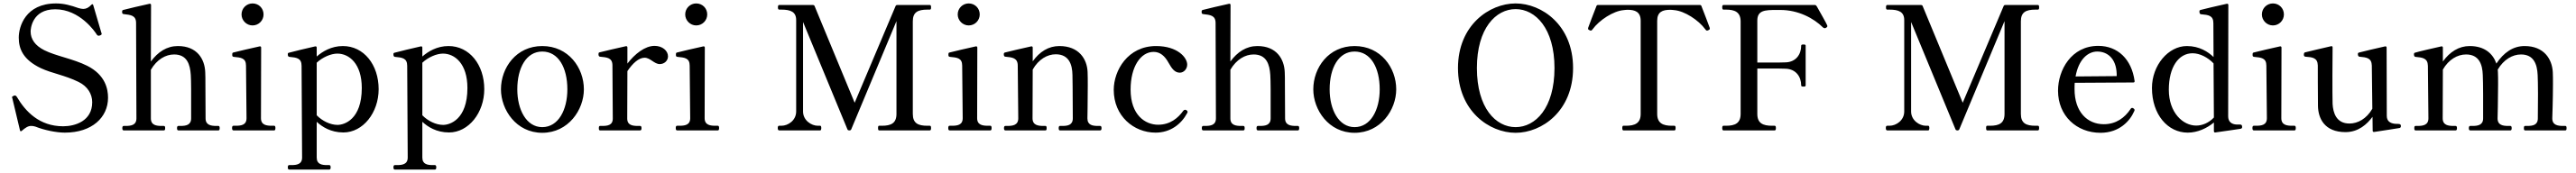

<svg xmlns="http://www.w3.org/2000/svg" viewBox="-20 -759 14972 1007"><path d="M357 13C515 13 608 -76 608 -190C608 -239 594 -322 487 -376C405 -417 304 -433 237 -467C184 -494 158 -531 158 -576C158 -587 164 -705 301 -705C444 -705 533 -574 543 -557C547 -552 550 -551 553 -551C556 -551 559 -552 562 -553C565 -554 568 -556 569 -557C572 -560 571 -564 570 -567L569 -569L522 -729C520 -736 516 -736 511 -731C495 -714 480 -707 464 -707C456 -707 447 -709 436 -712C391 -728 351 -739 306 -739C127 -739 89 -603 89 -540C89 -474 115 -411 218 -362C282 -332 355 -322 437 -282C490 -256 516 -211 516 -164C516 -54 416 -24 347 -24C209 -24 128 -110 78 -195C74 -201 70 -203 67 -203C65 -203 63 -203 61 -202C53 -198 50 -197 50 -193C50 -191 51 -190 52 -186L96 -1C97 5 101 7 106 3C128 -16 143 -26 161 -26C169 -26 177 -25 186 -22C236 -2 306 13 357 13Z M1238 -26C1208 -26 1175 -30 1175 -70C1175 -70 1174 -183 1174 -268C1174 -296 1174 -321 1173 -339C1170 -415 1126 -491 1014 -491C950 -491 898 -457 857 -401L858 -730C858 -735 855 -738 849 -737C817 -730 708 -705 696 -701C691 -699 690 -697 690 -692V-686C690 -682 693 -677 699 -677C740 -672 771 -670 771 -625L773 -70C773 -30 741 -26 710 -26H699C693 -26 691 -21 691 -13C691 -5 693 0 699 0H932C939 0 940 -5 940 -13C940 -21 939 -26 932 -26H920C889 -26 857 -30 857 -70V-353C892 -413 943 -442 992 -442C1068 -442 1085 -383 1089 -323C1090 -306 1091 -275 1091 -240V-70C1091 -30 1059 -26 1029 -26H1017C1011 -26 1009 -21 1009 -13C1009 -5 1011 0 1017 0H1250C1255 0 1257 -5 1257 -13C1257 -21 1255 -26 1250 -26Z M1448 -611C1484 -611 1512 -640 1512 -675C1512 -711 1484 -739 1448 -739C1413 -739 1384 -711 1384 -675C1384 -640 1413 -611 1448 -611ZM1574 0C1579 0 1581 -5 1581 -14C1581 -22 1579 -27 1574 -27H1561C1531 -27 1497 -30 1497 -71L1498 -482C1498 -487 1495 -490 1489 -489C1457 -482 1348 -457 1335 -453C1330 -451 1330 -448 1330 -441C1330 -434 1330 -429 1339 -428C1380 -424 1410 -422 1410 -377L1413 -71C1413 -30 1380 -27 1349 -27H1337C1331 -27 1329 -22 1329 -14C1329 -5 1331 0 1337 0Z M1973 -491C1906 -491 1854 -459 1821 -430V-482C1821 -487 1818 -490 1812 -489C1780 -482 1671 -456 1659 -452C1654 -451 1653 -448 1653 -444C1653 -438 1653 -429 1662 -428C1704 -424 1733 -421 1733 -376L1736 158C1736 198 1704 202 1673 202H1661C1655 202 1653 207 1653 215C1653 223 1655 228 1661 228H1894C1900 228 1902 223 1902 215C1902 207 1900 202 1894 202H1883C1852 202 1821 198 1821 158V-50C1852 -21 1903 12 1976 12C2090 12 2181 -103 2181 -240C2181 -382 2095 -491 1973 -491ZM1942 -32C1900 -32 1853 -55 1821 -88V-394C1855 -426 1904 -447 1941 -447C2009 -447 2083 -389 2083 -247C2083 -63 1981 -32 1942 -32Z M2587 -491C2520 -491 2468 -459 2435 -430V-482C2435 -487 2432 -490 2426 -489C2394 -482 2285 -456 2273 -452C2268 -451 2267 -448 2267 -444C2267 -438 2267 -429 2276 -428C2318 -424 2347 -421 2347 -376L2350 158C2350 198 2318 202 2287 202H2275C2269 202 2267 207 2267 215C2267 223 2269 228 2275 228H2508C2514 228 2516 223 2516 215C2516 207 2514 202 2508 202H2497C2466 202 2435 198 2435 158V-50C2466 -21 2517 12 2590 12C2704 12 2795 -103 2795 -240C2795 -382 2709 -491 2587 -491ZM2556 -32C2514 -32 2467 -55 2435 -88V-394C2469 -426 2518 -447 2555 -447C2623 -447 2697 -389 2697 -247C2697 -63 2595 -32 2556 -32Z M3132 14C3284 14 3374 -120 3374 -239C3374 -365 3284 -491 3132 -491C2981 -491 2892 -365 2892 -239C2892 -120 2981 14 3132 14ZM3132 -19C3040 -19 2987 -120 2987 -239C2987 -365 3040 -459 3132 -459C3226 -459 3278 -365 3278 -239C3278 -120 3226 -19 3132 -19Z M3785 -492C3729 -492 3670 -445 3627 -389V-483C3627 -488 3624 -491 3618 -490C3586 -483 3477 -458 3464 -454C3460 -452 3459 -450 3459 -445C3459 -439 3459 -430 3468 -429C3509 -425 3540 -423 3540 -378L3542 -69C3542 -29 3510 -26 3480 -26H3468C3462 -26 3461 -21 3461 -13C3461 -5 3462 0 3468 0H3701C3707 0 3709 -5 3709 -13C3709 -21 3707 -26 3701 -26H3689C3659 -26 3626 -29 3626 -69L3627 -345C3658 -391 3693 -423 3727 -423C3760 -423 3783 -386 3815 -386C3842 -386 3863 -406 3863 -431C3863 -464 3830 -492 3785 -492Z M4027 -611C4063 -611 4091 -640 4091 -675C4091 -711 4063 -739 4027 -739C3992 -739 3963 -711 3963 -675C3963 -640 3992 -611 4027 -611ZM4153 0C4158 0 4160 -5 4160 -14C4160 -22 4158 -27 4153 -27H4140C4110 -27 4076 -30 4076 -71L4077 -482C4077 -487 4074 -490 4068 -489C4036 -482 3927 -457 3914 -453C3909 -451 3909 -448 3909 -441C3909 -434 3909 -429 3918 -428C3959 -424 3989 -422 3989 -377L3992 -71C3992 -30 3959 -27 3928 -27H3916C3910 -27 3908 -22 3908 -14C3908 -5 3910 0 3916 0Z M4748 0C4752 0 4754 -6 4754 -14C4754 -22 4752 -27 4748 -27H4734C4697 -27 4648 -58 4648 -110V-631L4906 -6C4908 -1 4912 0 4916 0H4918C4922 0 4926 -1 4928 -6L5191 -636V-96C5191 -42 5160 -27 5106 -27H5090C5085 -27 5084 -22 5084 -14C5084 -6 5085 0 5090 0H5385C5391 0 5392 -6 5392 -14C5392 -22 5391 -27 5385 -27H5371C5317 -27 5286 -41 5286 -96V-635C5286 -688 5315 -703 5371 -703H5385C5391 -703 5392 -708 5392 -716C5392 -725 5391 -730 5385 -730H5196C5192 -730 5188 -729 5186 -724L4948 -161L4715 -724C4713 -729 4709 -730 4705 -730H4509C4504 -730 4502 -725 4502 -716C4502 -708 4504 -703 4509 -703H4522C4576 -703 4608 -690 4608 -642V-110C4608 -59 4562 -27 4522 -27H4509C4503 -27 4501 -22 4501 -14C4501 -6 4503 0 4509 0Z M5611 -611C5647 -611 5675 -640 5675 -675C5675 -711 5647 -739 5611 -739C5576 -739 5547 -711 5547 -675C5547 -640 5576 -611 5611 -611ZM5737 0C5742 0 5744 -5 5744 -14C5744 -22 5742 -27 5737 -27H5724C5694 -27 5660 -30 5660 -71L5661 -482C5661 -487 5658 -490 5652 -489C5620 -482 5511 -457 5498 -453C5493 -451 5493 -448 5493 -441C5493 -434 5493 -429 5502 -428C5543 -424 5573 -422 5573 -377L5576 -71C5576 -30 5543 -27 5512 -27H5500C5494 -27 5492 -22 5492 -14C5492 -5 5494 0 5500 0Z M6363 -26C6332 -26 6301 -30 6301 -70C6301 -70 6303 -176 6303 -261C6303 -292 6303 -320 6302 -340C6299 -415 6252 -491 6138 -491C6075 -491 6023 -458 5983 -402V-482C5983 -487 5980 -490 5974 -489C5942 -482 5833 -457 5820 -453C5816 -451 5815 -449 5815 -445C5815 -438 5815 -430 5824 -429C5865 -425 5896 -422 5896 -377L5899 -70C5899 -30 5866 -26 5836 -26H5824C5818 -26 5816 -21 5816 -13C5816 -5 5818 0 5824 0H6057C6063 0 6064 -5 6064 -13C6064 -21 6063 -26 6057 -26H6045C6015 -26 5982 -30 5982 -70L5983 -354C6017 -414 6068 -443 6117 -443C6194 -443 6213 -383 6214 -323C6214 -309 6215 -283 6215 -253C6215 -176 6216 -70 6216 -70C6216 -30 6185 -26 6155 -26H6141C6136 -26 6134 -21 6134 -13C6134 -5 6136 0 6141 0H6375C6381 0 6383 -5 6383 -13C6383 -21 6381 -26 6375 -26Z M6697 13C6784 13 6847 -37 6881 -101C6883 -104 6883 -105 6883 -108C6883 -112 6881 -115 6876 -118C6873 -120 6870 -120 6868 -120C6865 -120 6861 -118 6858 -114C6828 -72 6782 -33 6712 -33C6638 -33 6552 -88 6552 -238C6552 -370 6610 -457 6686 -457C6724 -457 6751 -433 6773 -393C6791 -361 6808 -336 6838 -336C6861 -336 6881 -357 6881 -383C6881 -424 6825 -491 6700 -491C6536 -491 6454 -349 6454 -236C6454 -83 6571 13 6697 13Z M7513 -26C7483 -26 7450 -30 7450 -70C7450 -70 7449 -183 7449 -268C7449 -296 7449 -321 7448 -339C7445 -415 7401 -491 7289 -491C7225 -491 7173 -457 7132 -401L7133 -730C7133 -735 7130 -738 7124 -737C7092 -730 6983 -705 6971 -701C6966 -699 6965 -697 6965 -692V-686C6965 -682 6968 -677 6974 -677C7015 -672 7046 -670 7046 -625L7048 -70C7048 -30 7016 -26 6985 -26H6974C6968 -26 6966 -21 6966 -13C6966 -5 6968 0 6974 0H7207C7214 0 7215 -5 7215 -13C7215 -21 7214 -26 7207 -26H7195C7164 -26 7132 -30 7132 -70V-353C7167 -413 7218 -442 7267 -442C7343 -442 7360 -383 7364 -323C7365 -306 7366 -275 7366 -240V-70C7366 -30 7334 -26 7304 -26H7292C7286 -26 7284 -21 7284 -13C7284 -5 7286 0 7292 0H7525C7530 0 7532 -5 7532 -13C7532 -21 7530 -26 7525 -26Z M7854 14C8006 14 8096 -120 8096 -239C8096 -365 8006 -491 7854 -491C7703 -491 7614 -365 7614 -239C7614 -120 7703 14 7854 14ZM7854 -19C7762 -19 7709 -120 7709 -239C7709 -365 7762 -459 7854 -459C7948 -459 8000 -365 8000 -239C8000 -120 7948 -19 7854 -19Z M8790 14C8942 14 9124 -112 9124 -363C9124 -613 8942 -739 8790 -739C8638 -739 8455 -613 8455 -363C8455 -112 8638 14 8790 14ZM8790 -19C8675 -19 8565 -130 8565 -363C8565 -594 8675 -706 8790 -706C8905 -706 9016 -594 9016 -363C9016 -130 8905 -19 8790 -19Z M9713 0C9719 0 9720 -6 9720 -14C9720 -22 9719 -27 9713 -27H9699C9649 -27 9613 -40 9613 -96V-638C9613 -690 9644 -702 9689 -702C9697 -702 9704 -701 9713 -700C9771 -695 9853 -643 9893 -588C9896 -583 9899 -581 9903 -581C9905 -581 9908 -582 9910 -583C9915 -585 9919 -588 9919 -592C9919 -593 9919 -594 9918 -598C9915 -606 9884 -690 9870 -724C9869 -728 9865 -730 9861 -730H9269C9265 -730 9261 -728 9260 -724C9246 -690 9215 -606 9212 -598C9211 -594 9211 -593 9211 -592C9211 -588 9215 -585 9220 -583C9222 -582 9225 -581 9227 -581C9231 -581 9234 -583 9237 -588C9277 -643 9359 -695 9417 -700C9426 -701 9433 -702 9441 -702C9483 -702 9517 -691 9517 -638V-96C9517 -42 9484 -27 9431 -27H9416C9412 -27 9410 -22 9410 -14C9410 -6 9412 0 9416 0Z M10601 -612C10597 -623 10563 -682 10543 -718C10538 -727 10534 -730 10530 -730H9998C9993 -730 9991 -725 9991 -717C9991 -708 9993 -703 9998 -703H10013C10062 -703 10098 -690 10098 -634V-96C10098 -42 10066 -27 10013 -27H9998C9993 -27 9991 -22 9991 -14C9991 -5 9993 0 9998 0H10296C10302 0 10303 -6 10303 -14C10303 -23 10301 -27 10296 -27H10281C10227 -27 10195 -42 10195 -96V-360H10282C10312 -360 10341 -360 10360 -359C10419 -357 10450 -313 10450 -262C10450 -256 10455 -255 10463 -255C10472 -255 10476 -256 10476 -262V-493C10476 -499 10472 -500 10463 -500C10455 -500 10450 -499 10450 -493C10450 -442 10419 -398 10360 -396C10341 -395 10312 -395 10282 -395H10195V-639C10195 -699 10239 -701 10306 -701H10329C10433 -701 10523 -653 10577 -599C10579 -597 10583 -595 10587 -595C10589 -595 10591 -595 10594 -597C10600 -601 10602 -602 10602 -607C10602 -608 10602 -610 10601 -612Z M11189 0C11193 0 11195 -6 11195 -14C11195 -22 11193 -27 11189 -27H11175C11138 -27 11089 -58 11089 -110V-631L11347 -6C11349 -1 11353 0 11357 0H11359C11363 0 11367 -1 11369 -6L11632 -636V-96C11632 -42 11601 -27 11547 -27H11531C11526 -27 11525 -22 11525 -14C11525 -6 11526 0 11531 0H11826C11832 0 11833 -6 11833 -14C11833 -22 11832 -27 11826 -27H11812C11758 -27 11727 -41 11727 -96V-635C11727 -688 11756 -703 11812 -703H11826C11832 -703 11833 -708 11833 -716C11833 -725 11832 -730 11826 -730H11637C11633 -730 11629 -729 11627 -724L11389 -161L11156 -724C11154 -729 11150 -730 11146 -730H10950C10945 -730 10943 -725 10943 -716C10943 -708 10945 -703 10950 -703H10963C11017 -703 11049 -690 11049 -642V-110C11049 -59 11003 -27 10963 -27H10950C10944 -27 10942 -22 10942 -14C10942 -6 10944 0 10950 0Z M12383 -127C12380 -129 12377 -131 12374 -131C12371 -131 12368 -130 12365 -125C12331 -74 12281 -36 12209 -36C12113 -36 12039 -108 12039 -240C12039 -253 12039 -265 12040 -277L12381 -279C12386 -279 12389 -282 12388 -288C12371 -414 12290 -492 12177 -492C12020 -492 11943 -351 11943 -231C11943 -85 12051 14 12190 14C12301 14 12362 -57 12385 -110C12387 -114 12388 -116 12388 -119C12388 -122 12386 -125 12383 -127ZM12171 -459C12228 -459 12281 -421 12284 -329V-316L12045 -314C12063 -415 12118 -459 12171 -459Z M13001 -34H12983C12950 -35 12932 -52 12932 -82L12933 -730C12933 -735 12930 -738 12924 -737C12882 -728 12780 -704 12771 -701C12766 -699 12765 -697 12765 -692C12765 -686 12766 -676 12775 -676C12816 -672 12846 -670 12846 -624L12847 -427C12816 -457 12765 -491 12692 -491C12584 -491 12489 -379 12489 -247C12489 -92 12581 13 12697 13C12755 13 12809 -13 12849 -46V4C12849 9 12852 13 12857 12C12897 6 12980 -5 13002 -9C13006 -10 13009 -10 13011 -13C13013 -15 13013 -17 13013 -20C13013 -25 13013 -34 13001 -34ZM12746 -28C12670 -28 12587 -102 12587 -237C12587 -367 12643 -449 12725 -449C12768 -449 12815 -424 12847 -390L12849 -75C12820 -44 12782 -28 12746 -28Z M13192 -611C13228 -611 13256 -640 13256 -675C13256 -711 13228 -739 13192 -739C13157 -739 13128 -711 13128 -675C13128 -640 13157 -611 13192 -611ZM13318 0C13323 0 13325 -5 13325 -14C13325 -22 13323 -27 13318 -27H13305C13275 -27 13241 -30 13241 -71L13242 -482C13242 -487 13239 -490 13233 -489C13201 -482 13092 -457 13079 -453C13074 -451 13074 -448 13074 -441C13074 -434 13074 -429 13083 -428C13124 -424 13154 -422 13154 -377L13157 -71C13157 -30 13124 -27 13093 -27H13081C13075 -27 13073 -22 13073 -14C13073 -5 13075 0 13081 0Z M13917 -38C13910 -38 13903 -38 13897 -39C13872 -43 13854 -55 13854 -85L13853 -482C13853 -487 13850 -490 13844 -489C13812 -482 13705 -457 13692 -453C13687 -451 13686 -449 13686 -445C13686 -439 13687 -430 13695 -429C13737 -425 13766 -422 13767 -377L13770 -126C13736 -67 13685 -40 13637 -40C13560 -40 13542 -103 13539 -154C13538 -176 13538 -251 13538 -322C13538 -389 13539 -458 13539 -483C13539 -489 13536 -491 13530 -490C13498 -483 13390 -457 13378 -454C13373 -452 13372 -447 13372 -442C13372 -437 13372 -430 13381 -429C13422 -426 13452 -423 13453 -378C13453 -363 13453 -217 13454 -143C13455 -71 13491 10 13614 10C13690 10 13740 -37 13771 -79L13772 1C13772 7 13775 10 13781 9C13812 4 13921 -12 13929 -14C13935 -16 13936 -21 13936 -25C13936 -32 13935 -38 13917 -38Z M14879 -26C14849 -26 14816 -30 14816 -70C14816 -70 14820 -183 14820 -268C14820 -296 14820 -321 14819 -339C14815 -415 14768 -491 14655 -491C14587 -491 14533 -452 14491 -389C14472 -445 14424 -491 14336 -491C14273 -491 14220 -457 14180 -401V-482C14180 -487 14177 -490 14171 -489C14139 -482 14030 -457 14017 -452C14013 -451 14012 -448 14012 -444C14012 -439 14012 -429 14021 -428C14062 -424 14092 -421 14093 -376L14096 -70C14096 -30 14063 -26 14033 -26H14021C14015 -26 14014 -21 14014 -13C14014 -5 14015 0 14021 0H14254C14260 0 14262 -5 14262 -13C14262 -21 14260 -26 14254 -26H14242C14212 -26 14179 -30 14179 -70L14180 -354C14214 -413 14265 -442 14315 -442C14391 -442 14410 -383 14412 -323C14413 -302 14414 -255 14414 -209V-70C14414 -30 14382 -26 14352 -26H14339C14333 -26 14331 -21 14331 -13C14331 -5 14333 0 14339 0H14573C14578 0 14580 -5 14580 -13C14580 -21 14578 -26 14573 -26H14560C14530 -26 14498 -30 14498 -70C14498 -70 14501 -183 14501 -268C14501 -296 14501 -321 14500 -339C14500 -344 14499 -349 14499 -354C14534 -413 14585 -442 14634 -442C14710 -442 14728 -383 14731 -323C14732 -302 14733 -258 14733 -213C14733 -144 14732 -70 14732 -70C14732 -30 14701 -26 14670 -26H14658C14652 -26 14651 -21 14651 -13C14651 -5 14652 0 14658 0H14892C14898 0 14899 -5 14899 -13C14899 -21 14898 -26 14892 -26Z"/></svg>

Font: Shippori Mincho OTF Medium
Style: Regular
Weight: 500
Designer: FONTDASU
Foundry: FONTDASU / Google Inc. / but / Adobe
Version: Version 3.300;hotconv 1.0.109;makeotfexe 2.5.65596